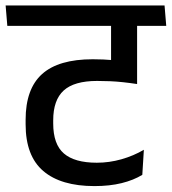

<svg xmlns="http://www.w3.org/2000/svg" viewBox="-37 -654 610 682"><path d="M307.5 -562H543L537 -634.5H301.5ZM449.5 -587.5H358.5V-476L449.5 -475.5ZM-11 -562H553.5L547.5 -634.5H-17ZM357.5 -385.5 450 -358V-589H357.5ZM468.5 -33 474 -122Q437.5 -100.5 394.2 -88.2Q351 -76 307 -76Q228 -76 190 -108.8Q152 -141.5 152 -215.5V-226.5Q152 -298.5 189.2 -332.5Q226.5 -366.5 308 -366.5Q331.5 -366.5 354.2 -365.5Q377 -364.5 400.2 -362Q423.5 -359.5 450 -355.5V-429.5Q405 -437 367.5 -440.2Q330 -443.5 292.5 -443.5Q171 -443.5 112.5 -391Q54 -338.5 54 -228.5V-212.5Q54 -100 116.8 -46.5Q179.5 7 298.5 7Q352.5 7 395 -3.5Q437.5 -14 468.5 -33Z"/></svg>

Font: Anek Devanagari Medium Medium
Style: Regular
Weight: 500
Version: Version 1.003